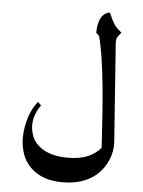

<svg xmlns="http://www.w3.org/2000/svg" viewBox="-56 -727 676 909"><g transform="rotate(5 281.5 -272.0)"><path d="M503 -73Q506 -29 487.5 14Q469 57 435 86Q374 138 275 138Q180 138 126 87Q95 58 82.5 20.5Q70 -17 70 -55Q70 -104 87 -157Q101 -199 127 -231L143 -215Q130 -200 119.5 -173Q109 -146 109 -118Q109 -94 120 -64.5Q131 -35 163 -13Q210 20 289 20Q349 20 387.5 2.5Q426 -15 446 -41Q436 -217 424 -339Q409 -488 388 -567L373 -581Q373 -586 374 -602Q375 -618 381 -637Q395 -677 429 -682Q445 -645 456.5 -627.5Q468 -610 492 -592Q478 -576 473.5 -568Q469 -560 469 -546Q469 -537 470 -531Q478 -429 503 -73Z"/></g></svg>

Font: Katibeh
Style: Regular
Weight: 400
Designer: Arabic design by Kourosh Beigpour, Latin design by Eduardo Tunni, engineering by Lasse Fister
Version: Version 1.0010g